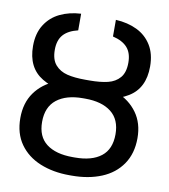

<svg xmlns="http://www.w3.org/2000/svg" viewBox="-82 -787 762 866"><g transform="rotate(10 299.5 -353.5)"><path d="M567.4 -208Q567.4 -137.7 533.7 -88.4Q500 -39.1 440.4 -14.6Q380.9 9.8 304.7 9.8H293.9Q218.8 9.8 159.2 -14.6Q99.6 -39.1 65.4 -87.4Q31.2 -135.7 31.2 -206.1Q31.2 -275.4 65.4 -323.2Q99.6 -371.1 159.2 -395Q218.8 -418.9 293.9 -418.9H304.7Q380.9 -418.9 439.9 -395Q499 -371.1 533.2 -323.7Q567.4 -276.4 567.4 -208ZM130.9 -206.1Q130.9 -138.7 173.8 -106Q216.8 -73.2 293.9 -73.2H304.7Q381.8 -73.2 424.3 -106.4Q466.8 -139.6 466.8 -208Q466.8 -275.4 423.8 -309.1Q380.9 -342.8 304.7 -342.8H293.9Q217.8 -342.8 174.3 -308.6Q130.9 -274.4 130.9 -206.1ZM467.8 -536.1Q467.8 -580.1 445.8 -605Q423.8 -629.9 378.9 -640.6V-716.8Q433.6 -713.9 476.1 -693.4Q518.6 -672.9 543 -633.3Q567.4 -593.8 567.4 -536.1Q567.4 -436.5 496.6 -393.6Q425.8 -350.6 308.6 -350.6H289.1Q173.8 -350.6 102.5 -393.6Q31.2 -436.5 31.2 -536.1Q31.2 -593.8 56.2 -633.3Q81.1 -672.9 123.5 -693.4Q166 -713.9 219.7 -716.8V-640.6Q174.8 -629.9 152.8 -605Q130.9 -580.1 130.9 -536.1Q130.9 -491.2 151.9 -467.3Q172.9 -443.4 206.5 -435.1Q240.2 -426.8 289.1 -426.8H308.6Q358.4 -426.8 392.6 -435.1Q426.8 -443.4 447.3 -467.3Q467.8 -491.2 467.8 -536.1Z"/></g></svg>

Font: Pretendard JP Variable
Style: Regular
Weight: 400
Designer: Base glyphs from Inter by Rasmus Andersson; Hangul glyphs from Noto Sans CJK(Source Han Sans) by Jang Soo-young and Kang
Foundry: Kil Hyung-jin
Version: Version 1.307;Glyphs 3.2 (3192)